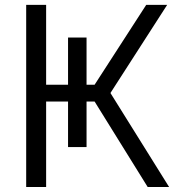

<svg xmlns="http://www.w3.org/2000/svg" viewBox="-20 -750 737 770"><path d="M85 0V-730.5H165V-410.2H252.9V-599.6H327.1V-410.2H359.4L566.4 -730.5H650.4L422.9 -377L658.2 0H572.3L359.4 -342.8H327.1V-160.2H252.9V-342.8H165V0Z"/></svg>

Font: GenEi M Gothic v2 Regular
Style: Regular
Weight: 400
Version: Version 2.0